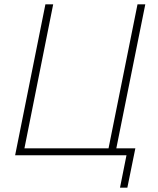

<svg xmlns="http://www.w3.org/2000/svg" viewBox="-20 -718 731 888"><path d="M565 0H50L190 -698H226L93 -32H482L616 -698H652L518 -32H606L569 150H535Z"/></svg>

Font: IBM Plex Sans ExtLt
Style: Italic
Weight: 200
Italic angle: -11°
Designer: Mike Abbink, Paul van der Laan, Pieter van Rosmalen
Foundry: Bold Monday
Version: Version 3.005